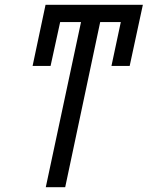

<svg xmlns="http://www.w3.org/2000/svg" viewBox="-20 -781 616 801"><path d="M171 0H252L398 -689H484L445 -506H521L576 -761H170L116 -506H191L231 -689H318Z"/></svg>

Font: Noto Sans Condensed
Style: Italic
Weight: 400
Width: 3
Italic angle: -12°
Designer: Monotype Design Team
Foundry: Monotype Imaging Inc.
Version: Version 2.013